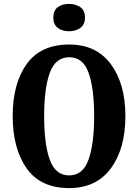

<svg xmlns="http://www.w3.org/2000/svg" viewBox="-20 -953 707 983"><path d="M334 10Q473 10 547.5 -91Q622 -192 622 -358Q622 -524 547.5 -624.5Q473 -725 335 -725Q188 -725 116.5 -625Q45 -525 45 -359Q45 -192 116.5 -91Q188 10 334 10ZM334 -55Q264 -55 235 -135Q206 -215 206 -358Q206 -501 235 -580.5Q264 -660 335 -660Q405 -660 433.5 -580.5Q462 -501 462 -358Q462 -215 433 -135Q404 -55 334 -55ZM334 -793Q367 -793 391 -810Q415 -827 415 -863Q415 -900 391 -916.5Q367 -933 334 -933Q299 -933 276 -916.5Q253 -900 253 -863Q253 -827 276 -810Q299 -793 334 -793Z"/></svg>

Font: Noto Serif ExtraCondensed Extra
Style: Regular
Weight: 800
Width: 3
Designer: Monotype Design Team
Foundry: Monotype Imaging Inc.
Version: Version 1.002